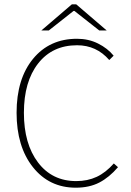

<svg xmlns="http://www.w3.org/2000/svg" viewBox="-20 -850 602 882"><path d="M328.1 12.2Q206.1 12.2 131.1 -82.3Q56.2 -176.8 56.2 -332Q56.2 -487.8 131.8 -579.8Q207.5 -671.9 334 -671.9Q386.7 -671.9 430.4 -650.1Q474.1 -628.4 502 -594.2L481.9 -574.2Q423.3 -642.1 334 -642.1Q220.7 -642.1 155.3 -558.6Q89.8 -475.1 89.8 -332Q89.8 -189 154.8 -103.5Q219.7 -18.1 330.1 -18.1Q382.3 -18.1 424.1 -37.6Q465.8 -57.1 502.9 -99.1L522 -82Q481.9 -35.2 436.3 -11.5Q390.6 12.2 328.1 12.2ZM169.9 -710 310.1 -830.1H330.1L470.2 -710H436L321.8 -799.8H317.9L204.1 -710Z"/></svg>

Font: Source Sans 3 ExtraLight
Style: Regular
Weight: 200
Designer: Paul D. Hunt
Foundry: Adobe
Version: Version 3.052;hotconv 1.1.0;makeotfexe 2.6.0